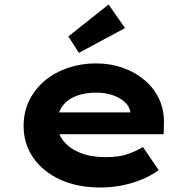

<svg xmlns="http://www.w3.org/2000/svg" viewBox="-20 -824 847 854"><path d="M426 10Q324 10 247 -25.5Q170 -61 127.5 -123Q85 -185 85 -263Q85 -327 110.5 -378Q136 -429 179.5 -465.5Q223 -502 282 -522Q341 -542 406 -542Q472 -542 527.5 -522Q583 -502 624.5 -466.5Q666 -431 688.5 -382Q711 -333 709 -274L708 -227H195L172 -324H578L561 -302V-322Q557 -349 536 -369Q515 -389 482 -400.5Q449 -412 408 -412Q359 -412 320 -397.5Q281 -383 258 -352.5Q235 -322 235 -275Q235 -232 261.5 -198Q288 -164 336 -144.5Q384 -125 450 -125Q511 -125 550.5 -139.5Q590 -154 616 -170L686 -67Q651 -42 609 -25Q567 -8 521 1Q475 10 426 10ZM331 -589 284 -662 463 -804 536 -699Z"/></svg>

Font: Lexend Mega
Style: Bold
Weight: 700
Version: Version 1.007